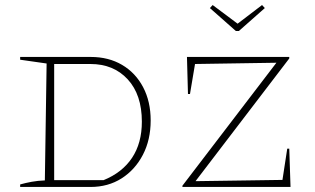

<svg xmlns="http://www.w3.org/2000/svg" viewBox="-20 -742 1252 762"><path d="M340 -516Q411 -516 464.5 -484.5Q518 -453 548 -396Q578 -339 578 -264Q578 -187 547 -127.5Q516 -68 462.5 -34Q409 0 339 0H60V-10Q81 -16 105.5 -20.5Q130 -25 158 -26L165 -490L60 -505V-516ZM391 -27Q465 -57 504 -115.5Q543 -174 543 -259Q543 -366 487 -427Q431 -488 339 -488H195V-27ZM704 0V-5L1077 -493L754 -488L734 -369H726L722 -516H1128V-510L756 -23L1101 -28L1120 -152H1128L1133 0ZM916 -619 813 -710 824 -722 923 -648 1020 -722 1031 -710 928 -619Z"/></svg>

Font: Piazzolla SC Thin
Style: Regular
Weight: 100
Designer: Juan Pablo del Peral
Foundry: Huerta Tipografica
Version: Version 1.330